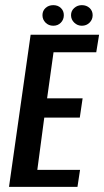

<svg xmlns="http://www.w3.org/2000/svg" viewBox="-20 -726 405 746"><path d="M15 0 99 -591H365L354 -523H188L163 -344H301L290 -269H152L125 -66H291L281 0ZM187 -626Q169 -626 157 -638Q145 -650 145 -667Q145 -684 157 -695Q169 -706 187 -706Q205 -706 216.5 -695Q228 -684 228 -667Q228 -650 216.5 -638Q205 -626 187 -626ZM298 -626Q281 -626 268.5 -638Q256 -650 256 -667Q256 -684 268.5 -695Q281 -706 298 -706Q316 -706 328 -695Q340 -684 340 -667Q340 -650 328 -638Q316 -626 298 -626Z"/></svg>

Font: Alumni Sans SemiBold
Style: Italic
Weight: 600
Italic angle: -8°
Version: Version 1.016